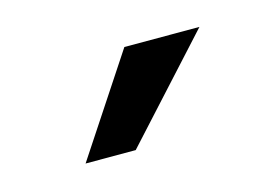

<svg xmlns="http://www.w3.org/2000/svg" viewBox="-38 -813 389 269"><g transform="rotate(-15 156.5 -678.0)"><path d="M60.1 -606.4 154.8 -750H263.7L132.8 -606.4Z"/></g></svg>

Font: RobotoDEMO
Style: Regular
Weight: 400
Designer: Christian Robertson
Foundry: Google
Version: Version 2.136